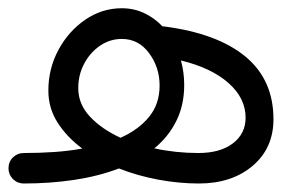

<svg xmlns="http://www.w3.org/2000/svg" viewBox="-57 -426 740 461"><path d="M-36.6 -22Q-36.6 -37.6 -25.9 -48.1Q-15.1 -58.6 0 -58.6Q37.6 -58.6 73 -61Q108.4 -63.5 140.6 -69.3Q103.5 -96.7 81.3 -131.6Q59.1 -166.5 59.1 -208.5Q59.1 -261.2 83.3 -306.2Q107.4 -351.1 147.7 -378.7Q188 -406.2 235.4 -406.2Q264.6 -406.2 289.3 -394.5Q314 -382.8 333 -362.8Q335.4 -362.8 338.4 -362.3Q465.3 -345.7 532.5 -290Q599.6 -234.4 599.6 -139.6Q599.6 -70.3 549.6 -27.8Q499.5 14.6 420.4 14.6Q373 14.6 323.2 5.4Q273.4 -3.9 228.5 -21.5Q179.7 -2.9 121.3 5.9Q63 14.6 0 14.6Q-15.1 14.6 -25.9 3.9Q-36.6 -6.8 -36.6 -22ZM130.9 -214.4Q130.9 -175.8 159.2 -145.8Q187.5 -115.7 232.4 -95.2Q275.9 -114.7 301 -145.5Q326.2 -176.3 326.2 -220.7Q326.2 -264.2 301 -298.3Q275.9 -332.5 235.4 -332.5Q207 -332.5 183.1 -316.2Q159.2 -299.8 145 -272.9Q130.9 -246.1 130.9 -214.4ZM385.3 -222.2Q385.3 -173.3 366.2 -135.3Q347.2 -97.2 313.5 -69.8Q365.2 -58.6 419.4 -58.6Q471.7 -58.6 502.2 -81.8Q532.7 -105 532.7 -143.6Q532.7 -190.4 491.5 -226.8Q450.2 -263.2 377.4 -280.8Q385.3 -252.4 385.3 -222.2Z"/></svg>

Font: Mikhak Regular
Style: Regular
Weight: 400
Designer: Amin Abedi
Version: Version 3.3